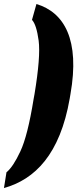

<svg xmlns="http://www.w3.org/2000/svg" viewBox="-105 -741 411 970"><path d="M-85 209C71.8 165.5 198.2 38.1 247.1 -242.7L251 -265.6C299.3 -539.6 220.2 -678.2 79.1 -720.7L56.6 -640.6C71.8 -624.5 83 -589.4 90.3 -535.6C97.2 -481.9 90.3 -391.6 69.3 -265.1L64.9 -241.2C44.9 -116.7 22.5 -28.8 -2 23.4C-26.4 75.7 -49.8 111.3 -72.3 129.4Z"/></svg>

Font: Roboto Flex Super Cond Black
Style: Italic
Weight: 900
Width: 3
Italic angle: -10°
Designer: Berlow after Robertson
Foundry: Google
Version: Version 3.200;Glyphs 3.3 (3311)